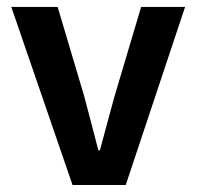

<svg xmlns="http://www.w3.org/2000/svg" viewBox="-20 -528 561 548"><path d="M187 0 12.2 -508.3H144.5L220.2 -253.9Q230 -215.8 240.5 -176.8Q251 -137.7 260.7 -99.1H265.1Q275.4 -137.7 286.1 -176.8Q296.9 -215.8 307.1 -253.9L382.8 -508.3H508.3L338.9 0Z"/></svg>

Font: Akatab ExtraBold
Style: Regular
Weight: 800
Designer: SIL International
Foundry: SIL International
Version: Version 3.000